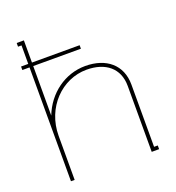

<svg xmlns="http://www.w3.org/2000/svg" viewBox="-125 -779 803 878"><g transform="rotate(-20 276.5 -339.5)"><path d="M312 -473C213 -473 126 -409 89 -313V-554H321V-571H89V-679H54V-661H71V-571H36V-554H71V0H89V-214C89 -352 192 -455 312 -455C404 -455 464 -407 464 -321V0H500V-18H482V-321C482 -417 414 -473 312 -473Z"/></g></svg>

Font: Rawengulk
Style: Light
Weight: 300
Version: Version 0.9